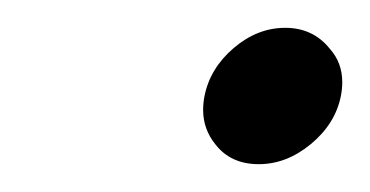

<svg xmlns="http://www.w3.org/2000/svg" viewBox="-20 -412 266 138"><path d="M225 -343Q221 -323 203.5 -308.5Q186 -294 166 -294Q146 -294 135 -308Q126 -319 126 -333Q126 -338 127 -343Q131 -363 148 -377.5Q165 -392 185 -392Q205 -392 217 -377Q226 -367 226 -353Q226 -348 225 -343Z"/></svg>

Font: Bad Comic
Style: Italic
Weight: 400
Italic angle: -11°
Designer: GGBotNet
Foundry: GGBotNet
Version: 0.95